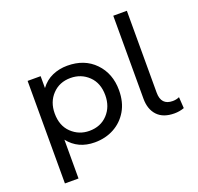

<svg xmlns="http://www.w3.org/2000/svg" viewBox="-155 -911 1314 1274"><g transform="rotate(-20 501.5 -274.0)"><path d="M187 194H91V-530H183V-446Q217 -492 266 -513.5Q315 -535 372 -535Q493 -535 566.5 -459Q640 -383 640 -265Q640 -181 604.5 -120.5Q569 -60 508.5 -27Q448 6 372 6Q254 6 187 -80ZM364 -78Q444 -78 493.5 -131Q543 -184 543 -265Q543 -351 491 -401Q439 -451 364 -451Q286 -451 236 -398.5Q186 -346 186 -265Q186 -178 238.5 -128Q291 -78 364 -78Z M934 6Q855 6 814 -37.5Q773 -81 773 -156V-742H869V-164Q869 -75 951 -75Q976 -75 998 -85L1003 -6Q970 6 934 6Z"/></g></svg>

Font: Argentum Novus
Style: Regular
Weight: 400
Designer: Julieta Ulanovsky
Foundry: Julieta Ulanovsky
Version: Version 7.20;July 27, 2021;FontCreator 13.0.0.2683 64-bit